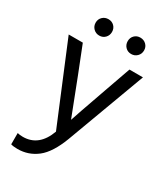

<svg xmlns="http://www.w3.org/2000/svg" viewBox="-210 -781 913 1048"><g transform="rotate(30 246.5 -257.0)"><path d="M293 -13Q254 90 200.5 132Q147 174 78 174Q52 174 36 169V98Q51 102 70 102Q171 102 213 -13L8 -507H97L163 -340L252 -110Q260 -136 332 -340L391 -507H476ZM393 -673.5Q408 -659 408 -637Q408 -615 393 -600Q378 -585 356 -585Q334 -585 319.5 -600Q305 -615 305 -637Q305 -659 319.5 -673.5Q334 -688 356 -688Q378 -688 393 -673.5ZM191.5 -673.5Q206 -659 206 -637Q206 -615 191.5 -600Q177 -585 155 -585Q133 -585 118 -600Q103 -615 103 -637Q103 -659 118 -673.5Q133 -688 155 -688Q177 -688 191.5 -673.5Z"/></g></svg>

Font: Hind Siliguri
Style: Regular
Weight: 400
Designer: Jyotish Sonowal
Foundry: Indian Type Foundry
Version: Version 1.000;PS 1.0;hotconv 1.0.86;makeotf.lib2.5.63406; tt